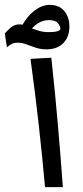

<svg xmlns="http://www.w3.org/2000/svg" viewBox="-91 -768 341 788"><path d="M93.8 0Q83 -120.6 68.4 -252.2Q53.7 -383.8 34.2 -526.4L119.6 -531.2Q135.3 -386.7 146.7 -254.2Q158.2 -121.6 167 0ZM99.6 -565.4Q76.2 -565.4 55.7 -572.3Q35.2 -579.1 17.3 -585.9Q-0.5 -592.8 -17.1 -592.8Q-35.2 -592.8 -45.9 -585.9Q-56.6 -579.1 -62.5 -573.7L-71.3 -630.4Q-63 -640.6 -47.6 -654.3Q-32.2 -668 -11.2 -668Q-5.4 -668 1.5 -666.5Q21 -701.7 51.3 -724.9Q81.5 -748 113.3 -748Q152.3 -748 173.1 -722.4Q193.8 -696.8 193.8 -659.7Q193.8 -615.7 168.5 -590.6Q143.1 -565.4 99.6 -565.4ZM110.4 -685.5Q71.3 -685.5 40 -651.4Q54.2 -646 70.8 -641.1Q87.4 -636.2 108.4 -636.2Q156.7 -636.2 156.7 -650.4Q156.7 -660.6 146.5 -673.1Q136.2 -685.5 110.4 -685.5Z"/></svg>

Font: Markazi Text
Style: Bold
Weight: 700
Designer: Borna Izadpanah (Arabic designer), Fiona Ross (Arabic design director) and Florian Runge (Latin designer)
Foundry: Borna Izadpanah and Florian Runge
Version: Version 1.001; ttfautohint (v1.8.3)